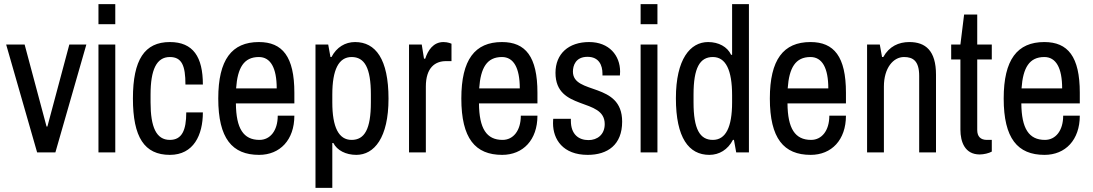

<svg xmlns="http://www.w3.org/2000/svg" viewBox="-20 -743 5327 936"><path d="M250 0 401 -526H318L211 -126H207L100 -526H10L161 0Z M542 -625V-723H460V-625ZM542 0V-526H460V0Z M808 -538C685 -538 628 -452 628 -263C628 -74 684 12 808 12C924 12 969 -85 969 -195H888C888 -108 867 -61 808 -61C742 -61 714 -123 714 -244V-282C714 -403 743 -465 808 -465C867 -465 884 -422 884 -331H969C969 -465 922 -538 808 -538Z M1242 -538C1110 -538 1044 -452 1044 -263C1044 -68 1112 12 1243 12C1345 12 1415 -61 1415 -179H1334C1334 -106 1297 -61 1245 -61C1167 -61 1131 -116 1130 -239H1415V-291C1415 -467 1357 -538 1242 -538ZM1242 -465C1299 -465 1329 -412 1329 -312H1131C1138 -413 1169 -465 1242 -465Z M1711 -538C1663 -538 1621 -513 1596 -465H1591L1580 -526H1518V173H1600V-46H1605C1623 -10 1666 12 1717 12C1804 12 1874 -71 1874 -262C1874 -455 1811 -538 1711 -538ZM1694 -465C1757 -465 1788 -413 1788 -282V-244C1788 -113 1757 -61 1694 -61C1631 -61 1600 -123 1600 -244V-282C1600 -403 1631 -465 1694 -465Z M2142 -538C2092 -538 2066 -497 2053 -457H2047L2036 -526H1974V0H2056V-321C2056 -414 2102 -445 2154 -445H2181V-530C2181 -530 2164 -538 2142 -538Z M2427 -538C2295 -538 2229 -452 2229 -263C2229 -68 2297 12 2428 12C2530 12 2600 -61 2600 -179H2519C2519 -106 2482 -61 2430 -61C2352 -61 2316 -116 2315 -239H2600V-291C2600 -467 2542 -538 2427 -538ZM2427 -465C2484 -465 2514 -412 2514 -312H2316C2323 -413 2354 -465 2427 -465Z M2852 -538C2752 -538 2688 -481 2688 -388C2688 -199 2928 -270 2928 -138C2928 -87 2892 -60 2849 -60C2801 -60 2763 -88 2763 -154V-164H2677C2677 -162 2676 -156 2676 -142C2676 -64 2724 12 2845 12C2942 12 3013 -37 3013 -150C3013 -346 2773 -279 2773 -394C2773 -423 2786 -466 2844 -466C2900 -466 2917 -425 2917 -384V-375H3002C3002 -377 3003 -387 3003 -394C3003 -472 2950 -538 2852 -538Z M3185 -625V-723H3103V-625ZM3185 0V-526H3103V0Z M3631 0V-723H3549V-476H3544C3526 -515 3483 -538 3432 -538C3345 -538 3275 -455 3275 -264C3275 -71 3338 12 3438 12C3486 12 3528 -13 3553 -61H3558L3569 0ZM3455 -465C3518 -465 3549 -402 3549 -278V-244C3549 -123 3518 -61 3455 -61C3392 -61 3361 -113 3361 -244V-282C3361 -413 3392 -465 3455 -465Z M3931 -538C3799 -538 3733 -452 3733 -263C3733 -68 3801 12 3932 12C4034 12 4104 -61 4104 -179H4023C4023 -106 3986 -61 3934 -61C3856 -61 3820 -116 3819 -239H4104V-291C4104 -467 4046 -538 3931 -538ZM3931 -465C3988 -465 4018 -412 4018 -312H3820C3827 -413 3858 -465 3931 -465Z M4413 -538C4361 -538 4315 -517 4286 -465H4280L4269 -526H4207V0H4289V-321C4289 -412 4335 -465 4387 -465C4431 -465 4461 -446 4461 -373V0H4543V-379C4543 -496 4492 -538 4413 -538Z M4744 -526V-672H4680L4662 -526H4617V-453H4662V-111C4662 -51 4684 10 4756 10C4776 10 4801 4 4815 -4V-61H4791C4760 -61 4744 -78 4744 -109V-453H4815V-526Z M5071 -538C4939 -538 4873 -452 4873 -263C4873 -68 4941 12 5072 12C5174 12 5244 -61 5244 -179H5163C5163 -106 5126 -61 5074 -61C4996 -61 4960 -116 4959 -239H5244V-291C5244 -467 5186 -538 5071 -538ZM5071 -465C5128 -465 5158 -412 5158 -312H4960C4967 -413 4998 -465 5071 -465Z"/></svg>

Font: Archivo Narrow
Style: Regular
Weight: 400
Designer: Hector Gatti
Foundry: Omnibus-Type
Version: Version 1.003;PS 001.003;hotconv 1.0.70;makeotf.lib2.5.58329